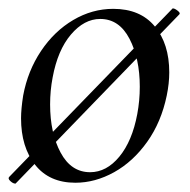

<svg xmlns="http://www.w3.org/2000/svg" viewBox="-24 -420 452 456"><path d="M12 16Q7 16 0.5 10Q-6 4 -2 0L386 -400H387Q391 -400 398 -394.5Q405 -389 402 -386L13 16ZM26 -139Q26 -161 31 -193Q42 -252 73.5 -299Q105 -346 150 -372.5Q195 -399 245 -399Q309 -399 343.5 -357.5Q378 -316 378 -248Q378 -222 372 -193Q359 -130 325.5 -83Q292 -36 247 -11Q202 14 155 14Q93 14 59.5 -28.5Q26 -71 26 -139ZM302 -149Q308 -181 308 -214Q308 -281 283.5 -328Q259 -375 214 -375Q176 -375 144.5 -338Q113 -301 101 -236Q95 -205 95 -172Q95 -104 120 -57.5Q145 -11 190 -11Q229 -11 259.5 -48Q290 -85 302 -149Z"/></svg>

Font: Cormorant Garamond Medium
Style: Italic
Weight: 500
Italic angle: -10°
Designer: Christian Thalmann (Catharsis Fonts)
Foundry: Catharsis Fonts
Version: Version 4.000